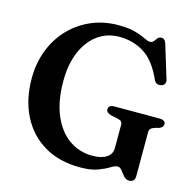

<svg xmlns="http://www.w3.org/2000/svg" viewBox="-107 -829 981 959"><g transform="rotate(15 384.0 -350.0)"><path d="M671 -13.5Q671 19 642 19Q625 19 613.2 5.5Q601.5 -8 591.8 -21.2Q582 -34.5 570 -34.5Q555.5 -34.5 534.5 -21.2Q513.5 -8 478.5 5.2Q443.5 18.5 387 18.5Q279 18.5 201.2 -28Q123.5 -74.5 81.8 -157.2Q40 -240 40 -349Q40 -428.5 66.2 -496Q92.5 -563.5 140 -613Q187.5 -662.5 251.5 -690Q315.5 -717.5 390.5 -717.5Q444.5 -717.5 478.2 -707.8Q512 -698 531.5 -688Q551 -678 562.5 -678Q575 -678 581.5 -686.5Q588 -695 594.8 -703.8Q601.5 -712.5 614.5 -712.5Q632.5 -712.5 640 -687L692.5 -515Q696 -503.5 690.2 -494.2Q684.5 -485 672.5 -482.5Q646.5 -477 635.5 -502Q595 -592.5 537.8 -627.5Q480.5 -662.5 411 -662.5Q347.5 -662.5 299 -627.2Q250.5 -592 223.2 -528Q196 -464 196 -377.5Q196 -273 226.8 -200.8Q257.5 -128.5 311 -91Q364.5 -53.5 432 -53.5Q479.5 -53.5 505.5 -71.2Q531.5 -89 531.5 -120V-238.5Q531.5 -250.5 525.5 -256.8Q519.5 -263 502 -266.5L471 -273Q445 -280 445 -297.5Q445 -320 476.5 -320H708Q740 -320 740 -298Q740 -282 718 -274L699 -269Q684.5 -264.5 677.8 -258Q671 -251.5 671 -238.5Z"/></g></svg>

Font: Fraunces 9pt SemiBold
Style: Regular
Weight: 600
Version: Version 1.000;[b76b70a41]